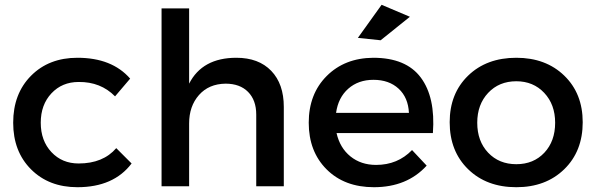

<svg xmlns="http://www.w3.org/2000/svg" viewBox="-20 -777 2486 801"><path d="M460 -375Q400 -436 308 -435Q239 -435 194.5 -387.5Q150 -340 150 -265Q150 -190 194.5 -142.5Q239 -95 308 -95Q410 -95 465 -159L529 -95Q454 4 303 4Q184 4 109.5 -70.5Q35 -145 35 -265Q35 -386 109.5 -461Q184 -536 303 -536Q447 -536 523 -449Z M966 -536Q1059 -536 1111.5 -481.5Q1164 -427 1164 -331V0H1049V-299Q1049 -359 1015 -393.5Q981 -428 921 -428Q851 -427 810 -380.5Q769 -334 769 -262V0H654V-742H769V-428Q824 -536 966 -536Z M1690 -707 1568 -609 1473 -619 1572 -757ZM1537 -536Q1674 -536 1735.5 -453.5Q1797 -371 1786 -222H1384Q1398 -160 1442 -124.5Q1486 -89 1549 -89Q1639 -89 1699 -151L1760 -86Q1678 4 1540 4Q1417 4 1342.5 -70.5Q1268 -145 1268 -265Q1268 -385 1343 -460Q1418 -535 1537 -536ZM1382 -306H1686Q1683 -370 1643 -407Q1603 -444 1538 -444Q1475 -444 1433 -407Q1391 -370 1382 -306Z M2134 -536Q2257 -536 2334 -461.5Q2411 -387 2411 -267Q2411 -146 2334 -71Q2257 4 2134 4Q2010 4 1933 -71Q1856 -146 1856 -267Q1856 -387 1933 -461.5Q2010 -536 2134 -536ZM2134 -438Q2062 -438 2016.5 -389.5Q1971 -341 1971 -265Q1971 -188 2016.5 -140Q2062 -92 2134 -92Q2206 -92 2251 -140Q2296 -188 2296 -265Q2296 -341 2250.5 -389.5Q2205 -438 2134 -438Z"/></svg>

Font: Montserrat-Arabic
Style: Regular
Weight: 400
Designer: Mohamed Gaber
Foundry: Kief Type Foundry
Version: Version 5.008;PS 005.008;hotconv 1.0.88;makeotf.lib2.5.64775